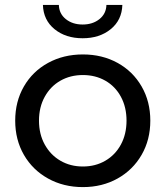

<svg xmlns="http://www.w3.org/2000/svg" viewBox="-20 -757 675 783"><path d="M42 -265Q42 -343 77.5 -404.5Q113 -466 176 -500.5Q239 -535 318 -535Q397 -535 459.5 -500.5Q522 -466 557.5 -404.5Q593 -343 593 -265Q593 -187 557.5 -125.5Q522 -64 459.5 -29Q397 6 318 6Q239 6 176 -29Q113 -64 77.5 -125.5Q42 -187 42 -265ZM496 -265Q496 -320 473 -362.5Q450 -405 409.5 -428Q369 -451 318 -451Q267 -451 226.5 -428Q186 -405 162.5 -362.5Q139 -320 139 -265Q139 -210 162.5 -167.5Q186 -125 226.5 -101.5Q267 -78 318 -78Q369 -78 409.5 -101.5Q450 -125 473 -167.5Q496 -210 496 -265ZM155 -737H220Q221 -701 248.5 -679Q276 -657 317 -657Q358 -657 385.5 -679Q413 -701 414 -737H479Q477 -675 431.5 -638Q386 -601 317 -601Q248 -601 202.5 -638Q157 -675 155 -737Z"/></svg>

Font: APTA Sans Medium
Style: Bold
Weight: 500
Version: Version 7.200